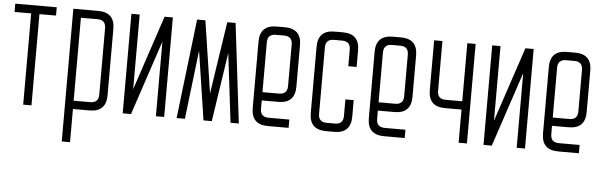

<svg xmlns="http://www.w3.org/2000/svg" viewBox="-49 -758 3589 1126"><g transform="rotate(5 1745.5 -195.5)"><path d="M244.1 -537.1V-585.9H0V-537.1H97.7V0H146.5V-537.1Z M488.3 -537.1Q537.1 -537.1 537.1 -488.3V-97.2Q537.1 -48.8 488.3 -48.8H390.6V-537.1ZM585.9 -97.7V-488.3Q585.9 -585.9 488.3 -585.9H341.8V195.3H390.6V0H488.3Q585.9 0 585.9 -97.7Z M683.6 0V-585.9H732.4V-146.5L878.9 -585.9H927.7V0H878.9V-439.5L732.4 0Z M1208 0H1159.2L1097.7 -405.3L1049.8 0H1001L1070.3 -585.9H1119.1L1183.6 -161.1L1248 -585.9H1296.9L1367.2 0H1318.4L1269.5 -406.2Z M1489.3 -195.3H1586.9Q1635.7 -195.3 1635.7 -244.1V-488.3Q1635.7 -537.1 1586.9 -537.1H1538.1Q1489.3 -537.1 1489.3 -488.3ZM1489.3 -146.5V-97.7Q1489.3 -48.8 1538.1 -48.8H1660.2V0H1538.1Q1440.4 0 1440.4 -97.7V-488.3Q1440.4 -585.9 1538.1 -585.9H1586.9Q1684.6 -585.9 1684.6 -488.3V-244.1Q1684.6 -146.5 1586.9 -146.5Z M1782.2 -97.7Q1782.2 0 1879.9 0H1928.7Q2026.4 0 2026.4 -97.7V-195.3H1977.5V-97.7Q1977.5 -48.8 1928.7 -48.8H1879.9Q1831.1 -48.8 1831.1 -97.7V-488.3Q1831.1 -537.1 1879.9 -537.1H1928.7Q1977.5 -537.1 1977.5 -488.3V-390.6H2026.4V-488.3Q2026.4 -585.9 1928.7 -585.9H1879.9Q1782.2 -585.9 1782.2 -488.3Z M2172.9 -195.3H2270.5Q2319.3 -195.3 2319.3 -244.1V-488.3Q2319.3 -537.1 2270.5 -537.1H2221.7Q2172.9 -537.1 2172.9 -488.3ZM2172.9 -146.5V-97.7Q2172.9 -48.8 2221.7 -48.8H2343.8V0H2221.7Q2124 0 2124 -97.7V-488.3Q2124 -585.9 2221.7 -585.9H2270.5Q2368.2 -585.9 2368.2 -488.3V-244.1Q2368.2 -146.5 2270.5 -146.5Z M2465.8 -585.9V-293Q2465.8 -195.3 2563.5 -195.3H2661.1V0H2710V-585.9H2661.1V-244.1H2563.5Q2514.6 -244.1 2514.6 -292.5V-585.9Z M2807.6 0V-585.9H2856.4V-146.5L3002.9 -585.9H3051.8V0H3002.9V-439.5L2856.4 0Z M3198.2 -195.3H3295.9Q3344.7 -195.3 3344.7 -244.1V-488.3Q3344.7 -537.1 3295.9 -537.1H3247.1Q3198.2 -537.1 3198.2 -488.3ZM3198.2 -146.5V-97.7Q3198.2 -48.8 3247.1 -48.8H3369.1V0H3247.1Q3149.4 0 3149.4 -97.7V-488.3Q3149.4 -585.9 3247.1 -585.9H3295.9Q3393.6 -585.9 3393.6 -488.3V-244.1Q3393.6 -146.5 3295.9 -146.5Z"/></g></svg>

Font: Daray
Style: Regular
Weight: 400
Designer: Maxim Raikov
Foundry: Maxim Raikov
Version: Version 1.00 May 24, 2021, initial release